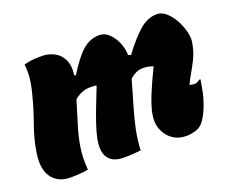

<svg xmlns="http://www.w3.org/2000/svg" viewBox="-97 -714 1045 878"><g transform="rotate(-20 425.0 -275.0)"><path d="M89 -550Q106 -555 123.5 -557.5Q141 -560 176 -560Q207 -560 234.5 -546.5Q262 -533 277 -503.5Q292 -474 286 -426L293 -424Q339 -498 375 -529Q411 -560 456 -560Q481 -560 501.5 -541Q522 -522 535 -492.5Q548 -463 549 -429L562 -425Q611 -491 651 -525.5Q691 -560 736 -560Q760 -560 781 -541Q802 -522 817.5 -494Q833 -466 840.5 -436Q848 -406 844 -383Q837 -339 818 -302Q799 -265 779 -231Q772 -218 766 -205Q776 -201 790 -201Q798 -201 804.5 -204.5Q811 -208 816 -212H822Q819 -192 814.5 -167.5Q810 -143 805 -126Q792 -83 778.5 -57Q765 -31 751 -16Q737 -2 715 4Q693 10 675 10Q635 10 606.5 -10.5Q578 -31 565.5 -65.5Q553 -100 562 -142Q570 -180 590 -228.5Q610 -277 641 -341Q617 -350 592 -350Q556 -350 527 -321Q508 -254 492 -200Q476 -146 466 -98Q456 -50 454 0Q438 2 418 3.5Q398 5 370 5Q318 5 296 -26Q274 -57 286 -118Q292 -148 305 -186.5Q318 -225 334.5 -267Q351 -309 366 -347Q363 -349 353 -349.5Q343 -350 333 -350Q316 -350 296.5 -343Q277 -336 258 -320Q240 -260 224 -209Q208 -158 200 -108Q192 -58 197 0Q183 3 162.5 5Q142 7 110 7Q52 7 22 -32.5Q-8 -72 2 -146Q11 -211 35 -277.5Q59 -344 77 -415Q88 -459 90.5 -490Q93 -521 89 -550Z"/></g></svg>

Font: Recursive Sn Csl St XBk
Style: Italic
Weight: 1000
Italic angle: -15°
Version: Version 1.085;hotconv 1.1.0;makeotfexe 2.6.0; ttfautohint (v